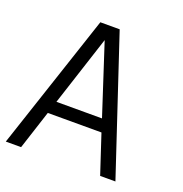

<svg xmlns="http://www.w3.org/2000/svg" viewBox="-146 -742 809 847"><g transform="rotate(20 258.5 -318.5)"><path d="M485.8 0H414.1L354 -182.1H102.1L43 0H-28.8L183.1 -637.2H273.9ZM335 -241.2 228 -569.8 121.1 -241.2Z"/></g></svg>

Font: Anonymous Pro
Style: Regular
Weight: 400
Monospace: yes
Designer: Mark Simonson
Version: Version 1.002